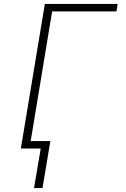

<svg xmlns="http://www.w3.org/2000/svg" viewBox="-20 -755 640 976"><path d="M153 201 187 0H86L208 -735H578L572 -697H245L136 -38H236L196 201Z"/></svg>

Font: Iosevka SS04 XLt Ex Obl
Style: Regular
Weight: 200
Width: 7
Italic angle: -9°
Monospace: yes
Designer: Belleve Invis
Foundry: Belleve Invis
Version: Version 19.0.0; ttfautohint (v1.8.4)